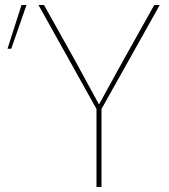

<svg xmlns="http://www.w3.org/2000/svg" viewBox="-20 -748 676 768"><path d="M10 -553 66 -728H86L25 -553ZM366 -312 134 -728H156L278 -510L375 -332H377L475 -510L597 -728H619L386 -312V0H366Z"/></svg>

Font: Murecho Thin
Style: Regular
Weight: 100
Designer: Neil Summerour
Foundry: Positype
Version: Version 1.010